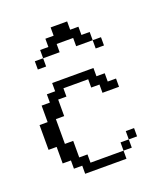

<svg xmlns="http://www.w3.org/2000/svg" viewBox="-89 -474 445 533"><g transform="rotate(-20 134.0 -207.5)"><path d="M194.8 -23.9V-48.3H219.2V-23.9ZM219.2 -48.3V-72.8H243.7V-48.3ZM72.8 0V-23.9H48.3V-48.3H23.9V-97.2H0V-170.4H23.9V-219.2H48.3V-243.7H72.8V-268.1H194.8V-243.7H219.2V-219.2H243.7V-194.8H194.8V-219.2H170.4V-243.7H97.2V-219.2H72.8V-170.4H48.3V-97.2H72.8V-48.3H97.2V-23.9H194.8V0ZM48.3 -316.9V-341.3H72.8V-316.9ZM219.2 -316.9V-341.3H243.7V-316.9ZM72.8 -341.3V-365.7H97.2V-390.1H121.6V-414.6H170.4V-390.1H194.8V-365.7H219.2V-341.3H170.4V-365.7H121.6V-341.3Z"/></g></svg>

Font: FS Mondwest Regular
Style: Regular
Weight: 400
Designer: NZWStudios2024
Foundry: https://fontstruct.com
Version: Version 1.0